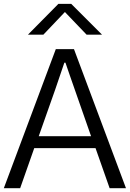

<svg xmlns="http://www.w3.org/2000/svg" viewBox="-24 -990 683 1010"><path d="M179.7 -273.4Q248 -273.4 455.1 -273.4Q433.6 -335 369.1 -519.5Q361.3 -542 343.8 -591.8Q327.1 -640.6 320.3 -660.2Q318.4 -660.2 314.5 -660.2Q273.4 -540 266.6 -519.5Q237.3 -437.5 179.7 -273.4ZM-3.9 0Q64.5 -182.6 269.5 -731.4Q293.9 -731.4 365.2 -731.4Q433.6 -548.8 638.7 0Q617.2 0 552.7 0Q534.2 -52.7 478.5 -210.9Q397.5 -210.9 156.2 -210.9Q137.7 -158.2 82 0Q60.5 0 -3.9 0ZM123 -807.6Q163.1 -848.6 283.2 -969.7Q299.8 -969.7 350.6 -969.7Q391.6 -928.7 512.7 -807.6Q492.2 -807.6 431.6 -807.6Q403.3 -837.9 317.4 -926.8Q289.1 -896.5 204.1 -807.6Q183.6 -807.6 123 -807.6Z"/></svg>

Font: Gothic A1
Style: Regular
Weight: 400
Designer: HanYang I&C Co.,Ltd.
Version: Version 2.50